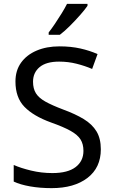

<svg xmlns="http://www.w3.org/2000/svg" viewBox="-20 -964 589 994"><path d="M502 -191Q502 -96 433 -43Q364 10 247 10Q187 10 136 1Q85 -8 51 -24V-110Q87 -94 140.5 -81Q194 -68 251 -68Q331 -68 371.5 -99Q412 -130 412 -183Q412 -218 397 -242Q382 -266 345.5 -286.5Q309 -307 244 -330Q153 -363 106.5 -411Q60 -459 60 -542Q60 -599 89 -639.5Q118 -680 169.5 -702Q221 -724 288 -724Q347 -724 396 -713Q445 -702 485 -684L457 -607Q420 -623 376.5 -634Q333 -645 286 -645Q219 -645 185 -616.5Q151 -588 151 -541Q151 -505 166 -481Q181 -457 215 -438Q249 -419 307 -397Q370 -374 413.5 -347.5Q457 -321 479.5 -284Q502 -247 502 -191ZM433 -934Q421 -916 396 -887.5Q371 -859 342.5 -830.5Q314 -802 290 -784H232V-796Q247 -815 264.5 -841Q282 -867 299 -894.5Q316 -922 327 -944H433Z"/></svg>

Font: Noto Sans Palmyrene
Style: Regular
Weight: 400
Designer: Monotype Design Team
Foundry: Monotype Imaging Inc.
Version: Version 2.001; ttfautohint (v1.8.4.7-5d5b)